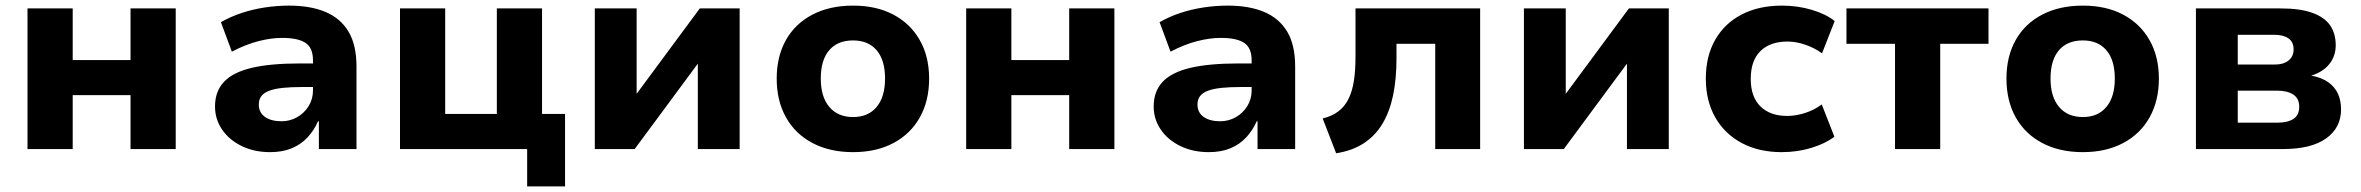

<svg xmlns="http://www.w3.org/2000/svg" viewBox="-20 -531 8411 684"><path d="M78 0V-501H239V-317H445V-501H606V0H445V-192H239V0Z M942 11Q886 11 841.5 -10.5Q797 -32 771.5 -69Q746 -106 746 -152Q746 -205 777.5 -239Q809 -273 875.5 -289Q942 -305 1049 -305H1115V-221H1056Q1017 -221 988 -218Q959 -215 940 -208Q921 -201 911.5 -189Q902 -177 902 -159Q902 -130 924 -114.5Q946 -99 983 -99Q1013 -99 1038.5 -113.5Q1064 -128 1079.5 -153Q1095 -178 1095 -209V-316Q1095 -361 1068 -378.5Q1041 -396 985 -396Q946 -396 901 -384.5Q856 -373 806 -347L767 -452Q802 -472 841.5 -485Q881 -498 924 -504.5Q967 -511 1010 -511Q1086 -511 1139.5 -488.5Q1193 -466 1221.5 -418.5Q1250 -371 1250 -294V0H1116V-99H1113Q1099 -67 1076 -42Q1053 -17 1020 -3Q987 11 942 11Z M1858 133V0H1405V-501H1566V-125H1750V-501H1911V-125H1993V133Z M2099 0V-501H2248V-190H2243L2473 -501H2615V0H2466V-311H2471L2241 0Z M3019 11Q2936 11 2874.5 -21.5Q2813 -54 2780 -113Q2747 -172 2747 -251Q2747 -330 2780 -388.5Q2813 -447 2874.5 -479Q2936 -511 3019 -511Q3102 -511 3162.5 -479Q3223 -447 3256.5 -388.5Q3290 -330 3290 -251Q3290 -172 3257 -113Q3224 -54 3163 -21.5Q3102 11 3019 11ZM3019 -114Q3073 -114 3103 -150Q3133 -186 3133 -251Q3133 -317 3103 -352Q3073 -387 3019 -387Q2964 -387 2934 -352Q2904 -317 2904 -251Q2904 -186 2934.5 -150Q2965 -114 3019 -114Z M3422 0V-501H3583V-317H3789V-501H3950V0H3789V-192H3583V0Z M4286 11Q4230 11 4185.5 -10.5Q4141 -32 4115.5 -69Q4090 -106 4090 -152Q4090 -205 4121.5 -239Q4153 -273 4219.5 -289Q4286 -305 4393 -305H4459V-221H4400Q4361 -221 4332 -218Q4303 -215 4284 -208Q4265 -201 4255.5 -189Q4246 -177 4246 -159Q4246 -130 4268 -114.5Q4290 -99 4327 -99Q4357 -99 4382.5 -113.5Q4408 -128 4423.5 -153Q4439 -178 4439 -209V-316Q4439 -361 4412 -378.5Q4385 -396 4329 -396Q4290 -396 4245 -384.5Q4200 -373 4150 -347L4111 -452Q4146 -472 4185.5 -485Q4225 -498 4268 -504.5Q4311 -511 4354 -511Q4430 -511 4483.5 -488.5Q4537 -466 4565.5 -418.5Q4594 -371 4594 -294V0H4460V-99H4457Q4443 -67 4420 -42Q4397 -17 4364 -3Q4331 11 4286 11Z M4740 15 4692 -109Q4725 -117 4747.5 -134Q4770 -151 4783.5 -177.5Q4797 -204 4803 -241.5Q4809 -279 4809 -329V-501H5253V0H5093V-375H4955V-324Q4955 -250 4943 -192Q4931 -134 4905.5 -91Q4880 -48 4839 -21Q4798 6 4740 15Z M5409 0V-501H5558V-190H5553L5783 -501H5925V0H5776V-311H5781L5551 0Z M6327 11Q6246 11 6185 -21.5Q6124 -54 6090.5 -113Q6057 -172 6057 -251Q6057 -331 6090.5 -389.5Q6124 -448 6185 -479.5Q6246 -511 6328 -511Q6384 -511 6434.5 -496Q6485 -481 6516 -456L6471 -341Q6445 -360 6412 -371.5Q6379 -383 6348 -383Q6286 -383 6251.5 -349Q6217 -315 6217 -250Q6217 -186 6251.5 -152Q6286 -118 6347 -118Q6379 -118 6412 -129Q6445 -140 6470 -159L6515 -44Q6484 -20 6434 -4.5Q6384 11 6327 11Z M6731 0V-375H6558V-501H7064V-375H6892V0Z M7400 11Q7317 11 7255.5 -21.5Q7194 -54 7161 -113Q7128 -172 7128 -251Q7128 -330 7161 -388.5Q7194 -447 7255.5 -479Q7317 -511 7400 -511Q7483 -511 7543.5 -479Q7604 -447 7637.5 -388.5Q7671 -330 7671 -251Q7671 -172 7638 -113Q7605 -54 7544 -21.5Q7483 11 7400 11ZM7400 -114Q7454 -114 7484 -150Q7514 -186 7514 -251Q7514 -317 7484 -352Q7454 -387 7400 -387Q7345 -387 7315 -352Q7285 -317 7285 -251Q7285 -186 7315.5 -150Q7346 -114 7400 -114Z M7803 0V-501H8105Q8175 -501 8218.5 -485Q8262 -469 8281.5 -440Q8301 -411 8301 -370Q8301 -331 8278 -302.5Q8255 -274 8212 -261V-262Q8251 -255 8274.5 -238Q8298 -221 8309 -197Q8320 -173 8320 -141Q8320 -76 8267 -38Q8214 0 8113 0ZM7952 -94H8093Q8130 -94 8150.5 -107.5Q8171 -121 8171 -151Q8171 -180 8150 -194Q8129 -208 8093 -208H7952ZM7952 -301H8083Q8115 -301 8133 -315.5Q8151 -330 8151 -355Q8151 -381 8133 -394Q8115 -407 8083 -407H7952Z"/></svg>

Font: Nunito Sans 8pt ExtraBold
Style: Regular
Weight: 800
Version: Version 3.101;gftools[0.9.27]